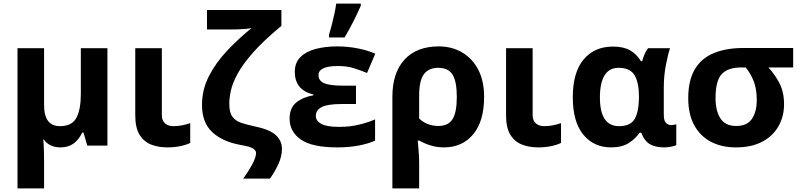

<svg xmlns="http://www.w3.org/2000/svg" viewBox="-20 -816 4485 1076"><path d="M582 -546V0H469L448 -73H441Q421 -32 391.5 -11Q362 10 319 10Q258 10 225 -34H222Q224 -24 225 -2.5Q226 19 226.5 42.5Q227 66 227 84V240H78V-546H227V-227Q227 -109 316 -109Q383 -109 408 -155.5Q433 -202 433 -289V-546Z M887 -546V-171Q887 -140 905 -124.5Q923 -109 952 -109Q977 -109 1000 -113.5Q1023 -118 1046 -126V-15Q1024 -4 990.5 3Q957 10 918 10Q867 10 826.5 -6Q786 -22 762 -61Q738 -100 738 -171V-546Z M1560 18Q1560 62 1539 106Q1518 150 1493 185H1343Q1371 147 1393 106.5Q1415 66 1415 41Q1415 28 1399.5 17Q1384 6 1327 -4Q1227 -22 1169.5 -75.5Q1112 -129 1112 -228Q1112 -313 1150.5 -388.5Q1189 -464 1252 -531Q1315 -598 1390 -659Q1378 -656 1357 -654Q1336 -652 1315.5 -651.5Q1295 -651 1282 -651H1140V-760H1557V-671Q1458 -589 1399.5 -523Q1341 -457 1312 -403.5Q1283 -350 1274 -308.5Q1265 -267 1265 -235Q1265 -186 1282 -162.5Q1299 -139 1329.5 -128.5Q1360 -118 1402 -109Q1491 -91 1525.5 -59Q1560 -27 1560 18Z M1975 -336V-233H1893Q1816 -233 1783 -216Q1750 -199 1750 -166Q1750 -139 1780 -122Q1810 -105 1881 -105Q1942 -105 1994.5 -118Q2047 -131 2082 -147V-28Q2045 -11 1991 -0.5Q1937 10 1870 10Q1729 10 1666 -34Q1603 -78 1603 -151Q1603 -211 1639.5 -241Q1676 -271 1736 -282V-287Q1683 -299 1657.5 -331.5Q1632 -364 1632 -413Q1632 -465 1664 -496.5Q1696 -528 1750 -542Q1804 -556 1870 -556Q1927 -556 1984 -545Q2041 -534 2083 -515L2037 -407Q2001 -422 1962.5 -434Q1924 -446 1874 -446Q1765 -446 1765 -395Q1765 -363 1797.5 -349.5Q1830 -336 1900 -336ZM1824 -606V-621Q1831 -644 1839 -675.5Q1847 -707 1854 -738.5Q1861 -770 1864 -796H2002V-784Q1985 -745 1962 -699Q1939 -653 1911 -606Z M2693 -273Q2693 -137 2632 -63.5Q2571 10 2467 10Q2429 10 2393 -1Q2357 -12 2330 -28H2321Q2321 -28 2323 -7.5Q2325 13 2327 43.5Q2329 74 2329 103V240H2179V-274Q2179 -408 2247 -482Q2315 -556 2439 -556Q2512 -556 2569.5 -522.5Q2627 -489 2660 -426Q2693 -363 2693 -273ZM2436 -436Q2382 -436 2355.5 -400Q2329 -364 2329 -281V-152Q2350 -131 2378.5 -120.5Q2407 -110 2436 -110Q2492 -110 2516 -148Q2540 -186 2540 -273Q2540 -360 2516 -398Q2492 -436 2436 -436Z M2965 -546V-171Q2965 -140 2983 -124.5Q3001 -109 3030 -109Q3055 -109 3078 -113.5Q3101 -118 3124 -126V-15Q3102 -4 3068.5 3Q3035 10 2996 10Q2945 10 2904.5 -6Q2864 -22 2840 -61Q2816 -100 2816 -171V-546Z M3404 10Q3308 10 3249 -61.5Q3190 -133 3190 -271Q3190 -410 3250.5 -482.5Q3311 -555 3415 -555Q3473 -555 3510 -534.5Q3547 -514 3572 -473H3579Q3583 -490 3591.5 -510.5Q3600 -531 3612 -546H3735Q3724 -514 3712 -453Q3700 -392 3700 -325V-173Q3700 -139 3712.5 -127Q3725 -115 3741 -115Q3748 -115 3757 -116.5Q3766 -118 3770 -120V-3Q3763 2 3741 6Q3719 10 3703 10Q3653 10 3622 -8Q3591 -26 3574 -72H3564Q3541 -38 3503 -14Q3465 10 3404 10ZM3449 -109Q3511 -109 3535 -146.5Q3559 -184 3561 -266V-272Q3561 -352 3536.5 -394Q3512 -436 3447 -436Q3394 -436 3368 -393.5Q3342 -351 3342 -270Q3342 -109 3449 -109Z M4374 -232Q4374 -164 4343 -109Q4312 -54 4252 -22Q4192 10 4104 10Q4024 10 3964 -21.5Q3904 -53 3870.5 -114.5Q3837 -176 3837 -266Q3837 -366 3874 -428Q3911 -490 3980.5 -518.5Q4050 -547 4145 -547H4425V-438H4286Q4322 -400 4348 -350Q4374 -300 4374 -232ZM3990 -266Q3990 -196 4017 -153Q4044 -110 4106 -110Q4167 -110 4194 -150Q4221 -190 4221 -255Q4221 -315 4205 -358Q4189 -401 4159 -438H4135Q4059 -438 4024.5 -400.5Q3990 -363 3990 -266Z"/></svg>

Font: Noto Sans
Style: Bold
Weight: 700
Designer: Monotype Design Team
Foundry: Monotype Imaging Inc.
Version: Version 2.000;GOOG;noto-source:20170915:90ef993387c0; ttfaut